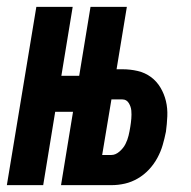

<svg xmlns="http://www.w3.org/2000/svg" viewBox="-37 -540 557 560"><path d="M-17 0 69 -520H175L142 -319H194L227 -520H333L303 -338H320Q343 -338 364.5 -333Q386 -328 403 -315.5Q420 -303 431 -284.5Q442 -266 447 -245Q452 -224 451 -201Q450 -178 447 -156Q443 -136 437.5 -117Q432 -98 422 -79.5Q412 -61 397.5 -45.5Q383 -30 365 -19.5Q347 -9 327.5 -4.5Q308 0 288 0H141L176 -214H124L89 0ZM288 -88Q300 -88 311.5 -98Q323 -108 329 -120Q335 -132 338 -144.5Q341 -157 343 -170Q345 -182 346 -194Q347 -206 346 -217.5Q345 -229 338.5 -239.5Q332 -250 320 -250H288L261 -88Z"/></svg>

Font: Iosevka Extrabold Oblique
Style: Regular
Weight: 800
Italic angle: -9°
Monospace: yes
Designer: Belleve Invis
Foundry: Belleve Invis
Version: Version 32.5.0; ttfautohint (v1.8.4)